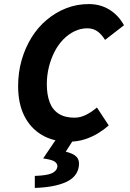

<svg xmlns="http://www.w3.org/2000/svg" viewBox="-20 -684 640 943"><path d="M317 12Q242 12 186 -21Q130 -54 99.5 -114.5Q69 -175 69 -261Q69 -329 86.5 -389.5Q104 -450 135 -500Q166 -550 209.5 -586.5Q253 -623 305 -643.5Q357 -664 416 -664Q473 -664 517.5 -636.5Q562 -609 589 -560L496 -488Q478 -517 457 -531Q436 -545 409 -545Q376 -545 346 -530.5Q316 -516 291 -490.5Q266 -465 248 -430Q230 -395 220 -354.5Q210 -314 210 -270Q210 -220 223.5 -183Q237 -146 267.5 -126Q298 -106 346 -106Q375 -106 403.5 -120.5Q432 -135 456 -156L514 -68Q494 -50 465 -31.5Q436 -13 398.5 -0.5Q361 12 317 12ZM151 239V180Q209 178 233.5 167.5Q258 157 262 135Q263 120 249 110Q235 100 192 94L263 -11H349L303 61Q341 70 356.5 87Q372 104 367 134Q359 186 302.5 211Q246 236 151 239Z"/></svg>

Font: Source Code Pro ExtraLight
Style: Bold Italic
Weight: 700
Italic angle: -11°
Monospace: yes
Version: Version 1.016;hotconv 1.0.116;makeotfexe 2.5.65601